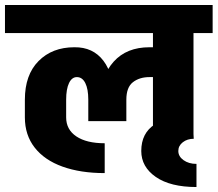

<svg xmlns="http://www.w3.org/2000/svg" viewBox="-45 -680 875 772"><path d="M570 -123V-585H733V-123ZM383 -547V-660H810V-547ZM360 -279Q360 -374 412 -432Q464 -490 556 -490V-370Q516 -370 489.5 -349.5Q463 -329 463 -279ZM555 -370V-490H603V-370ZM376 16Q279 16 206.5 -10Q134 -36 94.5 -86.5Q55 -137 55 -208H221Q221 -159 262 -131.5Q303 -104 376 -104ZM55 -207V-279H221V-207ZM55 -279Q55 -379 110 -434.5Q165 -490 254 -490L264 -370Q244 -370 232.5 -346Q221 -322 221 -279ZM310 -193V-279H463V-193ZM310 -279Q310 -322 298 -346Q286 -370 264 -370L254 -490Q329 -491 371 -435.5Q413 -380 413 -279ZM-25 -547V-660H611V-547ZM571 -175V-490H659V-175ZM523 -73Q523 -145 577.5 -180Q632 -215 729 -215L734 -122Q708 -122 690 -108Q672 -94 672 -73ZM745 72Q640 72 581.5 31.5Q523 -9 523 -73H672Q672 -51 693 -36Q714 -21 745 -21Z"/></svg>

Font: Akshar Light
Style: Regular
Weight: 300
Designer: Tall Chai
Foundry: Tall Chai
Version: Version 1.100